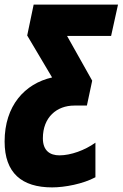

<svg xmlns="http://www.w3.org/2000/svg" viewBox="-44 -573 532 833"><path d="M182 240C237 240 316 225 370 196V46C324 79 263 101 214 101C173 101 142 81 142 27C142 -65 203 -115 278 -115H333L356 -223L247 -417H438L468 -553H102L74 -419L182 -237C63 -210 -24 -114 -24 41C-24 178 51 240 182 240Z"/></svg>

Font: Noto Sans UI Condensed Black
Style: Italic
Weight: 900
Width: 3
Italic angle: -192°
Designer: Monotype Design Team
Foundry: Monotype Imaging Inc.
Version: Version 1.901